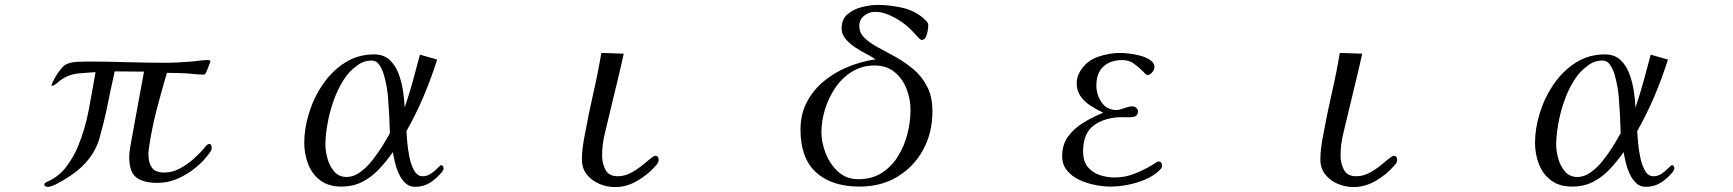

<svg xmlns="http://www.w3.org/2000/svg" viewBox="-20 -757 7040 780"><path d="M840 -157Q840 -150 837 -144.5Q834 -139 830 -134Q807 -102 773 -74.5Q739 -47 700 -30.5Q661 -14 620 -14Q563 -14 534 -36Q505 -58 505 -119Q505 -133 507 -145.5Q509 -158 511 -171Q525 -245 538 -319Q551 -393 565 -466Q535 -466 505.5 -466.5Q476 -467 446 -467Q437 -428 429 -389Q421 -350 413 -311Q401 -255 384.5 -197Q368 -139 327 -95Q308 -74 285.5 -57Q263 -40 239 -26Q228 -19 207.5 -8.5Q187 2 174 2Q170 2 165 0Q160 -2 160 -7Q160 -13 169.5 -17.5Q179 -22 183 -24Q224 -45 251.5 -82.5Q279 -120 296 -160Q326 -233 340.5 -310Q355 -387 368 -464Q334 -462 300 -459Q266 -456 236 -438Q227 -433 213.5 -421Q200 -409 190 -408L189 -409Q192 -422 203.5 -442Q215 -462 229.5 -479Q244 -496 257 -499Q274 -505 295.5 -506Q317 -507 336 -507Q415 -507 494 -504.5Q573 -502 652 -502Q679 -502 706 -503.5Q733 -505 760 -507Q777 -509 793.5 -511Q810 -513 826 -513Q828 -513 831.5 -512Q835 -511 835 -508Q835 -507 830.5 -495.5Q826 -484 821.5 -472.5Q817 -461 815 -458Q812 -454 807 -454Q798 -454 789 -454.5Q780 -455 771 -456Q743 -459 715 -460Q687 -461 658 -461Q636 -386 616 -309.5Q596 -233 585 -155Q584 -149 583.5 -142.5Q583 -136 583 -130Q583 -96 597 -76Q611 -56 648 -56Q679 -56 709.5 -72Q740 -88 766.5 -111.5Q793 -135 811 -157Q812 -159 815 -162Q818 -166 822 -169Q826 -172 830 -172Q836 -172 838 -167Q840 -162 840 -157Z M1564 -216Q1563 -254 1561 -291.5Q1559 -329 1556 -366Q1555 -379 1551 -403Q1547 -427 1540 -451.5Q1533 -476 1521 -493.5Q1509 -511 1491 -511Q1473 -511 1458.5 -506Q1444 -501 1430 -490Q1398 -468 1374 -429.5Q1350 -391 1334 -344.5Q1318 -298 1310 -251.5Q1302 -205 1302 -168Q1302 -143 1310.5 -112.5Q1319 -82 1338 -60Q1357 -38 1388 -38Q1416 -38 1442.5 -57Q1469 -76 1492 -105Q1515 -134 1533.5 -164Q1552 -194 1564 -216ZM1782 -73Q1782 -67 1776 -59Q1755 -33 1728 -15.5Q1701 2 1666 2Q1643 2 1627 -13Q1611 -28 1600.5 -51Q1590 -74 1584.5 -97.5Q1579 -121 1576 -139Q1550 -102 1520 -70Q1490 -38 1452.5 -18.5Q1415 1 1366 1Q1315 1 1281.5 -24Q1248 -49 1232 -90Q1216 -131 1216 -177Q1216 -235 1235.5 -298Q1255 -361 1292 -415Q1329 -469 1381.5 -502.5Q1434 -536 1500 -536Q1539 -536 1563 -513.5Q1587 -491 1599.5 -457Q1612 -423 1617.5 -386Q1623 -349 1624 -320Q1642 -373 1657 -427Q1672 -481 1686 -535L1756 -515Q1732 -439 1701 -366Q1670 -293 1631 -224Q1632 -209 1634.5 -179.5Q1637 -150 1643.5 -118Q1650 -86 1663 -63.5Q1676 -41 1697 -41Q1716 -41 1731.5 -52Q1747 -63 1758 -74.5Q1769 -86 1772 -86Q1777 -86 1779.5 -82Q1782 -78 1782 -73Z M2656 -108Q2656 -100 2652 -94Q2648 -88 2643 -83Q2614 -49 2570 -23Q2526 3 2479 3Q2446 3 2415 -10Q2384 -23 2364 -48Q2344 -73 2344 -109Q2344 -135 2347.5 -160.5Q2351 -186 2356 -211Q2371 -294 2390 -376.5Q2409 -459 2423 -542L2514 -539Q2501 -480 2486.5 -420.5Q2472 -361 2458 -302Q2448 -259 2437 -214.5Q2426 -170 2426 -125Q2426 -94 2439.5 -67.5Q2453 -41 2490 -41Q2516 -41 2540.5 -53.5Q2565 -66 2585.5 -82.5Q2606 -99 2621 -111.5Q2636 -124 2642 -124Q2650 -124 2653 -119Q2656 -114 2656 -108Z M3679 -310Q3679 -354 3663 -395.5Q3647 -437 3614.5 -464Q3582 -491 3533 -491Q3482 -491 3441.5 -466Q3401 -441 3373.5 -400.5Q3346 -360 3331.5 -312.5Q3317 -265 3317 -220Q3317 -178 3334.5 -133.5Q3352 -89 3385.5 -59Q3419 -29 3467 -29Q3522 -29 3562 -54.5Q3602 -80 3628 -122Q3654 -164 3666.5 -213.5Q3679 -263 3679 -310ZM3768 -304Q3768 -218 3730.5 -149Q3693 -80 3626.5 -39.5Q3560 1 3472 1Q3359 1 3295.5 -56.5Q3232 -114 3232 -230Q3232 -293 3258 -342.5Q3284 -392 3328 -428Q3372 -464 3426.5 -486Q3481 -508 3537 -516Q3521 -527 3497.5 -539Q3474 -551 3451.5 -566.5Q3429 -582 3414 -600.5Q3399 -619 3399 -641Q3399 -679 3423.5 -699.5Q3448 -720 3482 -728.5Q3516 -737 3546 -737Q3592 -737 3641.5 -726.5Q3691 -716 3728 -686Q3734 -681 3742.5 -672.5Q3751 -664 3751 -655Q3751 -648 3749 -633.5Q3747 -619 3741.5 -607Q3736 -595 3725 -595Q3720 -595 3715 -600Q3708 -607 3701 -615Q3694 -623 3687 -630Q3670 -649 3644 -667Q3618 -685 3590 -697Q3562 -709 3535 -709Q3511 -709 3491 -693.5Q3471 -678 3471 -652Q3471 -623 3492.5 -602.5Q3514 -582 3548 -564Q3582 -546 3619.5 -525Q3657 -504 3691 -475.5Q3725 -447 3746.5 -405.5Q3768 -364 3768 -304Z M4701 -84Q4701 -78 4698 -74Q4695 -70 4690 -65Q4668 -43 4633 -28Q4598 -13 4560.5 -6Q4523 1 4491 1Q4463 1 4429.5 -5.5Q4396 -12 4365.5 -26Q4335 -40 4315 -64Q4295 -88 4295 -123Q4295 -171 4320.5 -204.5Q4346 -238 4385 -261Q4424 -284 4462 -299Q4437 -311 4412 -326.5Q4387 -342 4370.5 -365Q4354 -388 4354 -419Q4354 -433 4358 -445.5Q4362 -458 4369 -469Q4394 -510 4440 -526Q4486 -542 4531 -542Q4544 -542 4566.5 -539.5Q4589 -537 4613 -530.5Q4637 -524 4653.5 -512.5Q4670 -501 4670 -484Q4670 -474 4660.5 -463Q4651 -452 4641 -452Q4637 -452 4622.5 -467.5Q4608 -483 4587 -498Q4566 -513 4540 -513Q4491 -513 4462.5 -486.5Q4434 -460 4434 -410Q4434 -373 4455 -341.5Q4476 -310 4518 -310Q4526 -310 4547 -317.5Q4568 -325 4581 -325Q4589 -325 4596 -319Q4603 -313 4603 -305Q4603 -289 4591.5 -284.5Q4580 -280 4565 -280.5Q4550 -281 4539 -281Q4471 -281 4425.5 -249Q4380 -217 4380 -142Q4380 -103 4398 -80Q4416 -57 4445.5 -46.5Q4475 -36 4510 -36Q4553 -36 4596 -54Q4639 -72 4674 -95Q4677 -97 4680 -99Q4683 -101 4687 -101Q4694 -101 4697.5 -95.5Q4701 -90 4701 -84Z M5656 -108Q5656 -100 5652 -94Q5648 -88 5643 -83Q5614 -49 5570 -23Q5526 3 5479 3Q5446 3 5415 -10Q5384 -23 5364 -48Q5344 -73 5344 -109Q5344 -135 5347.5 -160.5Q5351 -186 5356 -211Q5371 -294 5390 -376.5Q5409 -459 5423 -542L5514 -539Q5501 -480 5486.5 -420.5Q5472 -361 5458 -302Q5448 -259 5437 -214.5Q5426 -170 5426 -125Q5426 -94 5439.5 -67.5Q5453 -41 5490 -41Q5516 -41 5540.5 -53.5Q5565 -66 5585.5 -82.5Q5606 -99 5621 -111.5Q5636 -124 5642 -124Q5650 -124 5653 -119Q5656 -114 5656 -108Z M6564 -216Q6563 -254 6561 -291.5Q6559 -329 6556 -366Q6555 -379 6551 -403Q6547 -427 6540 -451.5Q6533 -476 6521 -493.5Q6509 -511 6491 -511Q6473 -511 6458.5 -506Q6444 -501 6430 -490Q6398 -468 6374 -429.5Q6350 -391 6334 -344.5Q6318 -298 6310 -251.5Q6302 -205 6302 -168Q6302 -143 6310.5 -112.5Q6319 -82 6338 -60Q6357 -38 6388 -38Q6416 -38 6442.5 -57Q6469 -76 6492 -105Q6515 -134 6533.5 -164Q6552 -194 6564 -216ZM6782 -73Q6782 -67 6776 -59Q6755 -33 6728 -15.5Q6701 2 6666 2Q6643 2 6627 -13Q6611 -28 6600.5 -51Q6590 -74 6584.5 -97.5Q6579 -121 6576 -139Q6550 -102 6520 -70Q6490 -38 6452.5 -18.5Q6415 1 6366 1Q6315 1 6281.5 -24Q6248 -49 6232 -90Q6216 -131 6216 -177Q6216 -235 6235.5 -298Q6255 -361 6292 -415Q6329 -469 6381.5 -502.5Q6434 -536 6500 -536Q6539 -536 6563 -513.5Q6587 -491 6599.5 -457Q6612 -423 6617.5 -386Q6623 -349 6624 -320Q6642 -373 6657 -427Q6672 -481 6686 -535L6756 -515Q6732 -439 6701 -366Q6670 -293 6631 -224Q6632 -209 6634.5 -179.5Q6637 -150 6643.5 -118Q6650 -86 6663 -63.5Q6676 -41 6697 -41Q6716 -41 6731.5 -52Q6747 -63 6758 -74.5Q6769 -86 6772 -86Q6777 -86 6779.5 -82Q6782 -78 6782 -73Z"/></svg>

Font: Kaisei Opti
Style: Regular
Weight: 400
Designer: Font-Kai, 金井和夫
Foundry: KAZUO KANAI
Version: Version 5.003